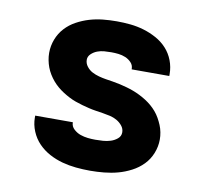

<svg xmlns="http://www.w3.org/2000/svg" viewBox="-65 -599 730 678"><g transform="rotate(10 300.0 -260.0)"><path d="M299 8Q274 8 248.5 5.5Q223 3 199 -3.5Q175 -10 152.5 -22Q130 -34 112.5 -52Q95 -70 85 -94Q75 -118 75 -143V-150H210V-149Q210 -135 221 -125Q232 -115 245 -110.5Q258 -106 271.5 -104.5Q285 -103 299 -103Q313 -103 326.5 -104Q340 -105 353 -109Q366 -113 377 -122Q388 -131 388 -145Q388 -158 379.5 -168.5Q371 -179 359.5 -185.5Q348 -192 335 -195Q322 -198 309 -200Q296 -202 283 -204Q270 -206 257.5 -209Q245 -212 232.5 -215.5Q220 -219 207.5 -223.5Q195 -228 183.5 -234Q172 -240 161 -247Q150 -254 140 -262.5Q130 -271 121.5 -281Q113 -291 106 -302.5Q99 -314 94.5 -326Q90 -338 87.5 -351Q85 -364 85 -377Q85 -402 94 -425.5Q103 -449 119.5 -467Q136 -485 158 -497Q180 -509 203.5 -516Q227 -523 251.5 -525.5Q276 -528 301 -528Q326 -528 350.5 -525.5Q375 -523 398.5 -516Q422 -509 444 -497Q466 -485 482.5 -467Q499 -449 508 -425.5Q517 -402 517 -377V-370H382V-372Q382 -385 373 -394.5Q364 -404 352 -409Q340 -414 327 -415.5Q314 -417 301 -417Q288 -417 275.5 -416Q263 -415 251 -410.5Q239 -406 229.5 -397Q220 -388 220 -376Q220 -363 228.5 -352Q237 -341 248.5 -335Q260 -329 273 -325.5Q286 -322 298.5 -320Q311 -318 324 -316Q337 -314 350 -311Q363 -308 375.5 -304.5Q388 -301 400 -296.5Q412 -292 424 -286Q436 -280 447 -273Q458 -266 468 -257.5Q478 -249 486.5 -239Q495 -229 501.5 -217.5Q508 -206 513 -194Q518 -182 520.5 -169Q523 -156 523 -143Q523 -118 513.5 -94Q504 -70 486.5 -52Q469 -34 446 -22Q423 -10 399 -3.5Q375 3 349.5 5.5Q324 8 299 8Z"/></g></svg>

Font: Iosevka Aile Heavy
Style: Regular
Weight: 900
Designer: Belleve Invis
Foundry: Belleve Invis
Version: Version 31.1.0; ttfautohint (v1.8.4)